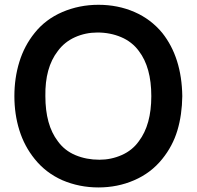

<svg xmlns="http://www.w3.org/2000/svg" viewBox="-20 -786 841 821"><path d="M128 -106.5Q84 -161 62.8 -229.2Q41.5 -297.5 41.5 -375Q41.5 -452.5 62.8 -521.5Q84 -590.5 128 -645Q174.5 -703.5 246.5 -734.5Q319 -765.5 401 -765.5Q484 -765.5 554.8 -734.8Q625.5 -704 674 -645Q757 -540.5 759.5 -375Q758.5 -295 738.5 -228.2Q718.5 -161.5 674 -106.5Q625.5 -46 553 -15Q482.5 15.5 401 15.5Q319 15.5 246.5 -15.5Q175.5 -47 128 -106.5ZM574 -182.5Q627 -252.5 627 -375Q627 -498 574 -567.5Q559.5 -587.5 540.2 -602.5Q521 -617.5 498 -627.2Q475 -637 449.5 -642Q424 -647 397 -647Q345.5 -647 300.5 -626.8Q255.5 -606.5 227 -567.5Q172 -496.5 174 -375Q174 -252 227 -182.5Q256 -142 302.8 -122.5Q349.5 -103 405 -103Q455.5 -103 500.5 -123Q546 -143 574 -182.5Z"/></svg>

Font: Russisch Sans
Style: Bold
Weight: 700
Designer: Michael Sharanda (font) & Cristiano Sobral (main changes)
Foundry: Michael Sharanda
Version: Version 2.00;September 8, 2020;FontCreator 13.0.0.2681 64-bi